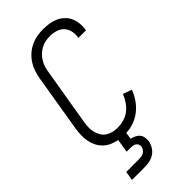

<svg xmlns="http://www.w3.org/2000/svg" viewBox="-296 -807 1091 1091"><g transform="rotate(-45 250.0 -261.5)"><path d="M57 220 66 165H166Q176 165 186 163.5Q196 162 205 157.5Q214 153 220.5 144Q227 135 229 126Q231 116 227 107Q223 98 215.5 93Q208 88 199 86.5Q190 85 180 85H149L162 4Q139 0 117.5 -9.5Q96 -19 79 -35Q62 -51 51.5 -71.5Q41 -92 36.5 -115Q32 -138 32.5 -163Q33 -188 37 -213L94 -558Q98 -582 106 -606.5Q114 -631 128 -653Q142 -675 162 -693Q182 -711 206 -722.5Q230 -734 255 -738.5Q280 -743 305 -743Q329 -743 353 -739.5Q377 -736 398 -726.5Q419 -717 436 -701.5Q453 -686 462.5 -665.5Q472 -645 475 -620.5Q478 -596 474 -572L473 -566H412L413 -570Q417 -595 411.5 -618.5Q406 -642 390.5 -658Q375 -674 352 -681Q329 -688 305 -688Q287 -688 268.5 -684.5Q250 -681 233 -671.5Q216 -662 202 -648.5Q188 -635 178 -618.5Q168 -602 162.5 -584Q157 -566 155 -549L97 -204Q94 -184 93.5 -164Q93 -144 98 -126Q103 -108 112.5 -92Q122 -76 137.5 -66Q153 -56 171.5 -51.5Q190 -47 210 -47Q234 -47 259.5 -54Q285 -61 305.5 -77Q326 -93 341.5 -115.5Q357 -138 366 -162L419 -143Q408 -113 389 -85Q370 -57 343.5 -36Q317 -15 286 -4Q255 7 223 8L217 49Q231 52 245 58.5Q259 65 268 76Q277 87 279.5 102.5Q282 118 280 133Q276 153 264.5 171.5Q253 190 235.5 201Q218 212 197.5 216Q177 220 157 220Z"/></g></svg>

Font: Iosevka Curly Light
Style: Italic
Weight: 300
Italic angle: -9°
Monospace: yes
Designer: Belleve Invis
Foundry: Belleve Invis
Version: Version 22.1.2; ttfautohint (v1.8.4)